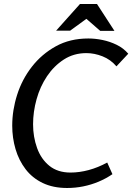

<svg xmlns="http://www.w3.org/2000/svg" viewBox="-20 -928 660 958"><path d="M315 10Q245 10 193 -15Q141 -40 107.5 -84Q74 -128 57.5 -184Q41 -240 41 -301Q41 -378 65.5 -455Q90 -532 139 -595Q188 -658 258.5 -697Q329 -736 421 -736Q455 -736 491.5 -728.5Q528 -721 562 -704.5Q596 -688 620 -660L561 -597Q532 -631 491.5 -647Q451 -663 411 -663Q348 -663 298.5 -631Q249 -599 214.5 -547.5Q180 -496 162.5 -433Q145 -370 145 -308Q145 -245 165 -189.5Q185 -134 226.5 -100.5Q268 -67 332 -67Q376 -67 422.5 -79.5Q469 -92 515 -117L541 -59Q509 -37 472 -21.5Q435 -6 395.5 2Q356 10 315 10ZM411 -834 330 -775H260L379 -908H464L551 -774H480Z"/></svg>

Font: Rosario Medium
Style: Italic
Weight: 500
Italic angle: -8.05°
Version: Version 1.201